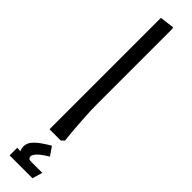

<svg xmlns="http://www.w3.org/2000/svg" viewBox="-340 -722 909 909"><g transform="rotate(45 115.0 -267.0)"><path d="M70 0V-746L142 -755L145 -747V-247Q145 -206 147.5 -165Q150 -124 152.5 -89.5Q155 -55 157.5 -34.5Q160 -14 160 -14L145 0ZM54 185Q40 165 40 145Q40 123 54.5 106Q69 89 90 74.5Q111 60 131 48H134L163 90Q124 114 110.5 129Q97 144 97 154Q97 161 101.5 165.5Q106 170 113 170ZM24 221V170H27Q38 170 46.5 171.5Q55 173 55 173L69 170H191V173L177 221Z"/></g></svg>

Font: Fustat
Style: Regular
Weight: 400
Designer: Mohamed Gaber, Khaled Hosny, Laura Garcia Mut
Foundry: Kief Type Foundry, Alif Type Foundry, Hard Type Foundry
Version: Version 1.007